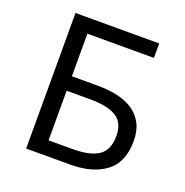

<svg xmlns="http://www.w3.org/2000/svg" viewBox="-120 -764 839 873"><g transform="rotate(20 300.0 -328.0)"><path d="M99 0V-656H504V-586H182V-380H308Q360 -380 404 -370Q448 -360 479.5 -338.5Q511 -317 529 -282.5Q547 -248 547 -199Q547 -96 483.5 -48Q420 0 312 0ZM182 -70H298Q383 -70 424 -98Q465 -126 465 -194Q465 -257 423 -283.5Q381 -310 296 -310H182Z"/></g></svg>

Font: Source Code Pro
Style: Regular
Weight: 400
Monospace: yes
Designer: Paul D. Hunt, Teo Tuominen
Foundry: Adobe Systems Incorporated
Version: Version 2.030;PS 1.000;hotconv 16.6.51;makeotf.lib2.5.65220